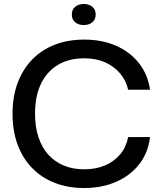

<svg xmlns="http://www.w3.org/2000/svg" viewBox="-20 -936 811 965"><path d="M403 9Q322 9 256 -16.5Q190 -42 142 -91Q94 -140 68.5 -209Q43 -278 43 -364Q43 -451 69 -520Q95 -589 142.5 -637.5Q190 -686 256 -711.5Q322 -737 403 -737Q493 -737 563.5 -706Q634 -675 678.5 -618.5Q723 -562 734 -485H624Q614 -531 584 -566.5Q554 -602 508.5 -622.5Q463 -643 403 -643Q327 -643 271.5 -610Q216 -577 186 -515Q156 -453 156 -364Q156 -298 173.5 -246Q191 -194 223 -158.5Q255 -123 300.5 -104Q346 -85 403 -85Q462 -85 508.5 -105Q555 -125 585 -161.5Q615 -198 624 -247H734Q725 -169 680.5 -111.5Q636 -54 564.5 -22.5Q493 9 403 9ZM401 -810Q375 -810 358 -824Q341 -838 341 -863Q341 -888 358 -902Q375 -916 401 -916Q427 -916 444 -902Q461 -888 461 -863Q461 -838 444 -824Q427 -810 401 -810Z"/></svg>

Font: Mona Sans ExtraLight Medium
Style: Regular
Weight: 500
Version: Version 2.000